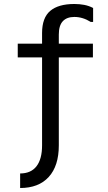

<svg xmlns="http://www.w3.org/2000/svg" viewBox="-20 -745 540 963"><path d="M435 -635Q395 -660 353 -660Q315 -660 295 -638.5Q275 -617 275 -572V-526H446V-457H275V-16Q275 87 224.5 142.5Q174 198 81 198V125Q135 125 163 89Q191 53 191 -16V-457H69V-526H191V-579Q191 -656 232 -690.5Q273 -725 353 -725Q379 -725 402.5 -720.5Q426 -716 447 -705V-635Z"/></svg>

Font: D2Coding ligature
Style: Regular
Weight: 400
Monospace: yes
Designer: Yong-Rak Park; Jeong-Hwan Yoon; Sang-Min Lee;
Foundry: NHN Corporation
Version: Version 1.3.2; Build 20180524